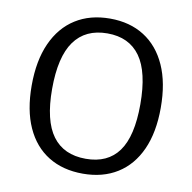

<svg xmlns="http://www.w3.org/2000/svg" viewBox="-84 -836 931 929"><g transform="rotate(10 382.0 -371.0)"><path d="M382.3 10Q283.9 10 212.7 -34Q141.5 -77.9 103.3 -162.3Q65.1 -246.8 65.1 -367.6Q65.1 -490.1 103.9 -576.1Q142.7 -662.1 214 -707Q285.2 -752 383 -752Q480.9 -752 551.6 -707Q622.3 -662.1 660.6 -576.8Q699 -491.5 699 -369Q699 -248.2 660.8 -163.6Q622.6 -78.9 551.5 -34.5Q480.4 10 382.3 10ZM383.8 -63.4Q491.5 -63.4 545.1 -137.6Q598.7 -211.9 598.7 -368.2Q598.7 -527 544.3 -603.1Q489.8 -679.2 383 -679.2Q275.3 -679.2 220.3 -602.7Q165.3 -526.2 165.3 -368.2Q165.3 -212.7 220.4 -138Q275.4 -63.4 383.8 -63.4Z"/></g></svg>

Font: Libre Franklin Thin
Style: Regular
Weight: 100
Designer: Pablo Impallari, Rodrigo Fuenzalida, Nhung Nguyen
Foundry: Impallari Type
Version: Version 3.000